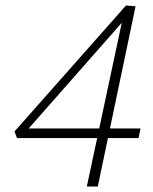

<svg xmlns="http://www.w3.org/2000/svg" viewBox="-20 -681 557 701"><path d="M475 -658 337 0H297L431 -628L452 -629L68 -193L59 -212H493L486 -177H42L33 -201L440 -661Z"/></svg>

Font: Ysabeau Office ExtraLight
Style: Italic
Weight: 250
Italic angle: -12°
Designer: Christian Thalmann (Catharsis Fonts)
Version: Version 2.001;gftools[0.9.30]; featfreeze: tnum,lnum,ss02